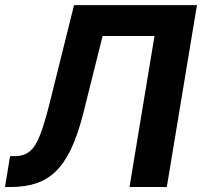

<svg xmlns="http://www.w3.org/2000/svg" viewBox="-28 -748 808 768"><path d="M-8 0 12.3 -123.5H31.9Q68.4 -123.5 91.7 -143.2Q115 -162.9 133.3 -210.5Q151.5 -258.2 172.2 -341.8L268.1 -727.5H759.8L639.2 0H490L590 -604.1H382.4L305.3 -295.5Q283.7 -209.7 256.4 -152.5Q229.2 -95.2 194.3 -61.8Q159.3 -28.4 115.1 -14.2Q70.8 0 14.9 0Z"/></svg>

Font: Inter Variable
Style: Italic
Weight: 400
Italic angle: -9.39999°
Designer: Rasmus Andersson
Foundry: rsms
Version: Version 4.001;git-9221beed3